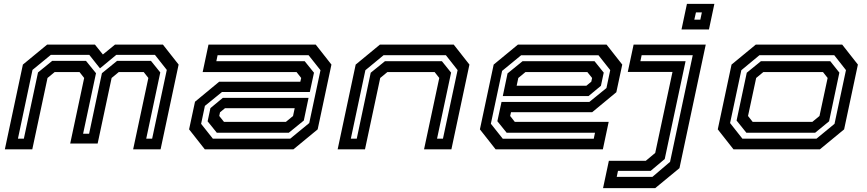

<svg xmlns="http://www.w3.org/2000/svg" viewBox="-20 -770 4470 990"><path d="M5 0 98 -437 223 -540H469.5L510.5 -489L573 -540H820L901 -437L808 0H666.5L745 -368L721 -398.5H592.5L555.5 -368L483.5 -30H342L414 -368L390 -398.5H262L225 -368L146.5 0ZM72.5 -55H103L176 -396.5L249 -456H423.5L475 -392.5L408.5 -80.5H439.5L505.5 -392.5L583.5 -456H758.5L806.5 -396.5L734 -55H764.5L840 -409.5L779 -487H579.5L495.5 -417.5L440.5 -487H242L147.5 -409.5Z M1036 0 955 -103 985.5 -245.5 1110 -348.5H1528.5L1533 -368L1509 -398.5H1025L1055 -540H1608L1689 -437L1618 -103L1493 0ZM1077.5 -55H1476.5L1574.5 -135.5L1632.5 -408L1571 -485.5H1102L1095.5 -454.5H1551L1599 -395L1577.5 -295.5H1124.5L1036.5 -224L1017 -131.5ZM1098 -85.5 1050.5 -144.5 1065 -212.5 1129 -265.5H1571L1546.5 -148.5L1469 -85.5ZM1135 -141.5H1454L1491 -172L1499.5 -212H1140L1114.5 -191L1110.5 -172Z M1721 0 1814 -437 1939 -540H2319.5L2400.5 -437L2307.5 0H2166.5L2245 -368L2221 -398.5H1977.5L1940.5 -368L1862 0ZM1789 -55H1819.5L1891.5 -395L1965 -454.5H2258.5L2306 -395.5L2233.5 -55H2264L2339.5 -408.5L2279 -485.5H1958L1864 -408Z M3107.5 -540 3188.5 -437 3158 -294.5 3033.5 -191.5H2615L2610.5 -172L2634.5 -141.5H3118.5L3088.5 0H2535.5L2454.5 -103L2525.5 -437L2650.5 -540ZM3066 -485H2667L2569 -404.5L2511 -132L2572.5 -54.5H3041.5L3048 -85.5H2592.5L2544.5 -145L2566 -244.5H3019L3107 -316L3126.5 -408.5ZM3045.5 -454.5 3093 -395.5 3078.5 -327.5 3014.5 -274.5H2572.5L2597 -391.5L2674.5 -454.5ZM3008.5 -398.5H2689.5L2652.5 -368L2644 -328H3003.5L3029 -349L3033 -368Z M3494 -618 3522 -750H3663.5L3635.5 -618ZM3560 -668.5H3591L3599 -706H3568.5ZM3089.5 200 3119.5 59H3310L3358.5 18.5L3447.5 -399H3217L3247 -540H3619L3483.5 97L3358.5 200ZM3160 142H3344L3435 64.5L3552 -485.5H3288.5L3282 -454.5H3515L3407.5 50L3335 111H3166.5Z M3762 0 3681 -103 3752 -437 3877 -540H4322.5L4403.5 -437L4332.5 -103L4207.5 0ZM3808 -55H4190L4283 -131.5L4342 -408.5L4281.5 -485.5H3896L3802.5 -408L3744.5 -135.5ZM3828.5 -85.5 3778 -148.5 3830.5 -395 3903.5 -454.5H4261L4308 -395.5L4255 -144.5L4183 -85.5ZM3861 -141.5H4168.5L4205.5 -172L4247.5 -368L4223.5 -398.5H3916L3879 -368L3837 -172Z"/></svg>

Font: Tourney Expanded SemiBold
Style: Italic
Weight: 600
Width: 7
Italic angle: -12°
Designer: Tyler Finck
Foundry: Etcetera Type Co
Version: Version 1.010; ttfautohint (v1.8.3)